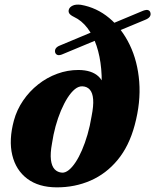

<svg xmlns="http://www.w3.org/2000/svg" viewBox="-20 -789 665 822"><path d="M556.7 -253.4Q532.7 -163.6 483.6 -104.3Q434.5 -45 367.4 -15.8Q300.3 13.4 222.4 13.1Q145.5 12.8 96.7 -23.8Q48 -60.4 32.5 -125Q17 -189.6 39.5 -273.1Q52 -319 79 -358.5Q105.9 -398 143.3 -427.5Q180.7 -457.1 225.1 -473.3Q269.5 -489.6 316.4 -489.4Q372.9 -489 402.2 -461.3Q431.6 -433.7 427.1 -380.4L412.1 -376.2Q418.3 -438.6 413.3 -493.6Q408.3 -548.6 393.3 -593.2Q378.3 -637.8 353.9 -669.5Q329.5 -701.2 296.9 -716.5Q281.3 -724.1 276.6 -731.6Q271.9 -739.2 274.8 -748.3Q277.8 -758.3 290.7 -764.7Q303.6 -771.2 326.1 -768.5Q393.9 -756.7 447.8 -711.7Q501.8 -666.7 535.5 -596.7Q569.2 -526.8 576.1 -439Q583 -351.2 556.7 -253.4ZM246 -49.8Q259.5 -49.2 274.1 -60.6Q288.7 -72.1 303.3 -94Q317.9 -115.9 330.9 -146.1Q344 -176.3 354.7 -213.1Q365.4 -250 372 -290.9Q381 -336 378.8 -363.7Q376.6 -391.4 364.8 -404.9Q353.1 -418.4 333.3 -419.4Q317 -420.4 300.7 -407.3Q284.5 -394.1 269.3 -370.4Q254.2 -346.6 240.9 -315.3Q227.7 -283.9 217.9 -248.2Q208.2 -212.5 202.7 -175.4Q194.7 -132.5 198 -105.1Q201.3 -77.7 213.9 -64.3Q226.5 -51 246 -49.8ZM601.5 -704.1 244.5 -555.5Q232.2 -551.1 225.2 -554.1Q218.1 -557.1 215.9 -565.4Q212.2 -584.6 236.6 -594.2L593.1 -743.2Q607.8 -748.4 615.1 -745.3Q622.4 -742.3 624.1 -733.9Q626.4 -725.1 621 -717.4Q615.7 -709.7 601.5 -704.1Z"/></svg>

Font: Fraunces Wonky
Style: Italic
Weight: 900
Italic angle: -16°
Version: Version 1.000;[b76b70a41]